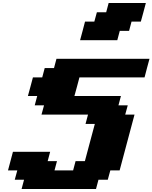

<svg xmlns="http://www.w3.org/2000/svg" viewBox="-20 -1270 1024 1290"><path d="M125 0H625L641.6 -62.5H704.1L721.2 -125H783.7Q800.8 -187.5 833.7 -312.5Q866.7 -437.5 883.8 -500H821.3L838.4 -562.5H775.9L792.5 -625H480Q485.8 -645.5 497.1 -687.5Q508.3 -729.5 513.7 -750H951.2Q956.5 -770.5 967.5 -812.5Q978.5 -854.5 984.4 -875H359.4L342.8 -812.5H280.3L263.7 -750H201.2Q195.8 -729.5 184.6 -687.7Q173.3 -646 167.5 -625H230L213.4 -562.5H275.9L258.8 -500H571.3L554.7 -437.5H617.2Q606 -396 583.7 -312.5Q561.5 -229 550.3 -187.5H487.8L471.2 -125H346.2L362.8 -187.5H300.3L316.9 -250H66.9Q61.5 -229 50.3 -187.3Q39.1 -145.5 33.7 -125H96.2L79.1 -62.5H141.6ZM518.1 -1000H768.1L784.7 -1062.5H847.2L863.8 -1125H926.3Q932.1 -1146 943.4 -1187.5Q954.6 -1229 960 -1250H710L693.4 -1187.5H630.9L613.8 -1125H551.3Q545.9 -1104 534.9 -1062.3Q523.9 -1020.5 518.1 -1000Z"/></svg>

Font: Faithful 32x
Style: BoldOblique
Weight: 400
Foundry: Faithful Resource Pack
Version: Version 1.0; January 27, 2023